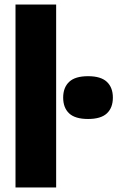

<svg xmlns="http://www.w3.org/2000/svg" viewBox="-20 -828 518 848"><path d="M48.5 0V-808H228V0ZM369 -302.5Q312 -302.5 285.5 -327.2Q259 -352 259 -397Q259 -441.5 285.5 -466.5Q312 -491.5 369 -491.5Q425.5 -491.5 452 -466.5Q478.5 -441.5 478.5 -397Q478.5 -352 452 -327.2Q425.5 -302.5 369 -302.5Z"/></svg>

Font: Encode Sans SmCnd XBd
Style: Regular
Weight: 800
Width: 4
Designer: Multiple Designers
Foundry: Impallari Type
Version: Version 3.002; ttfautohint (v1.8.3) -l 8 -r 50 -G 200 -x 14 